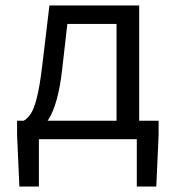

<svg xmlns="http://www.w3.org/2000/svg" viewBox="-20 -506 640 698"><path d="M403.7 0V-419.1H224.9L206.1 -254.8Q198.4 -187.5 185.9 -143.3Q173.4 -99.1 157.2 -73.3Q141.1 -47.5 122.5 -35Q103.9 -22.6 84.5 -18.8L66 -67Q79.5 -74.3 91.6 -92Q103.6 -109.7 114.1 -151.1Q124.7 -192.4 133.9 -270.8L159.7 -486.1H486V0ZM50.5 172 42.1 -14.9V-67H556.6V-14.9L548.2 172H477.3V0H121.4V172Z"/></svg>

Font: Source Code Pro ExtraLight
Style: Regular
Weight: 200
Monospace: yes
Designer: Paul D. Hunt, Teo Tuominen
Foundry: Adobe
Version: Version 1.026;hotconv 1.1.0;makeotfexe 2.6.0